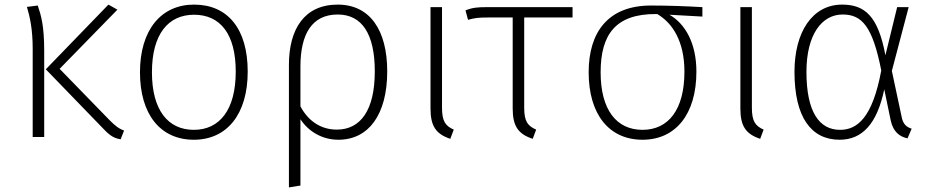

<svg xmlns="http://www.w3.org/2000/svg" viewBox="-20 -595 4044 834"><path d="M490 -553 451 -575 179 -294 420 -45C450 -13 469 5 504 10L519 -28C496 -36 480 -49 456 -73L239 -296ZM144 -571 97 -565C110 -521 122 -468 122 -383V0H172V-374C172 -486 158 -529 144 -571Z M823 -575C679 -575 588 -464 588 -281C588 -99 676 12 822 12C966 12 1056 -99 1056 -284C1056 -470 969 -575 823 -575ZM823 -531C937 -531 1004 -447 1004 -284C1004 -118 934 -31 822 -31C708 -31 640 -119 640 -281C640 -447 711 -531 823 -531Z M1447 -575C1303 -575 1235 -470 1235 -313V219L1285 211V-77C1320 -24 1379 12 1450 12C1581 12 1662 -97 1662 -285C1662 -464 1587 -575 1447 -575ZM1443 -32C1374 -32 1319 -69 1285 -133V-306C1285 -447 1335 -532 1447 -532C1552 -532 1608 -448 1608 -285C1608 -116 1546 -32 1443 -32Z M1900 -564H1850V-124C1850 -48 1873 -13 1936 8L1951 -32C1915 -48 1900 -68 1900 -127Z M2467 -519V-564H2094C2055 -564 2032 -562 2002 -550L2013 -509C2043 -517 2057 -519 2099 -519H2207V-124C2207 -48 2230 -13 2294 8L2309 -32C2272 -48 2257 -68 2257 -127V-519Z M3031 -564C2962 -568 2881 -571 2808 -571C2621 -571 2537 -455 2537 -281C2537 -99 2625 12 2771 12C2915 12 3005 -99 3005 -284C3005 -408 2956 -492 2888 -531L3031 -523ZM2953 -284C2953 -118 2883 -31 2771 -31C2657 -31 2589 -119 2589 -281C2589 -445 2654 -535 2830 -534H2835C2903 -494 2953 -413 2953 -284Z M3246 -564H3196V-124C3196 -48 3219 -13 3282 8L3297 -32C3261 -48 3246 -68 3246 -127Z M3638 -575C3508 -575 3431 -455 3431 -283C3431 -85 3504 12 3627 12C3726 12 3790 -58 3821 -207L3849 -72C3860 -21 3889 -1 3922 6L3940 -36C3918 -43 3902 -55 3896 -90L3854 -287L3927 -564H3877L3826 -355C3794 -526 3736 -575 3638 -575ZM3640 -532C3724 -532 3770 -481 3808 -289C3770 -84 3704 -31 3629 -31C3539 -31 3483 -108 3483 -283C3483 -445 3550 -532 3640 -532Z"/></svg>

Font: Glow Sans SC Normal Light
Style: Regular
Weight: 300
Designer: Ryoko NISHIZUKA (kana, bopomofo & ideographs); Paul D. Hunt (Latin, Greek & Cyrillic); Sandoll Communications, Soo-young
Version: Version 0.93